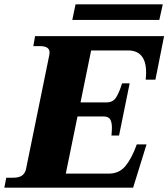

<svg xmlns="http://www.w3.org/2000/svg" viewBox="-49 -867 778 887"><path d="M687 -775H285L300 -847H703ZM624 -499Q626 -515 626 -532Q626 -634 542 -634H372L323 -394H444Q473 -394 487.5 -417Q502 -440 515 -482H550L501 -241H466Q468 -265 468 -278Q468 -302 460 -315.5Q452 -329 430 -329H309L255 -65H454Q502 -65 531 -100.5Q560 -136 583 -200H628L566 0H-29L-20 -46H11Q38 -46 52 -55.5Q66 -65 71 -85L179 -614Q180 -618 180 -625Q180 -654 135 -654H105L113 -700H709L669 -499Z"/></svg>

Font: Taviraj ExtraBold
Style: Italic
Weight: 800
Italic angle: -12°
Designer: Katatrad Team
Foundry: CadsonDemak
Version: Version 1.001